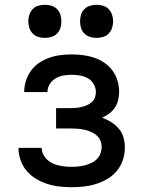

<svg xmlns="http://www.w3.org/2000/svg" viewBox="-20 -769 590 801"><path d="M278 12Q253 12 227 9Q201 6 176.5 -2Q152 -10 129.5 -23.5Q107 -37 90.5 -57Q74 -77 65.5 -102Q57 -127 57 -152H154Q154 -139 160 -126Q166 -113 176 -103.5Q186 -94 198.5 -88Q211 -82 224 -79Q237 -76 251 -74.5Q265 -73 278 -73Q292 -73 306.5 -74.5Q321 -76 334.5 -79.5Q348 -83 361 -89Q374 -95 384 -105Q394 -115 399 -128.5Q404 -142 404 -156Q404 -170 398.5 -183Q393 -196 382 -205Q371 -214 358 -219.5Q345 -225 331 -228Q317 -231 303 -232Q289 -233 275 -233H214V-318H275Q287 -318 298.5 -319Q310 -320 321.5 -323Q333 -326 343.5 -330.5Q354 -335 363 -343Q372 -351 376 -362Q380 -373 380 -385Q380 -402 371 -418Q362 -434 346.5 -442.5Q331 -451 313.5 -454Q296 -457 279 -457Q261 -457 244 -454Q227 -451 212 -442Q197 -433 187.5 -418Q178 -403 178 -385H81V-386Q81 -410 88.5 -433Q96 -456 110 -475Q124 -494 143.5 -507Q163 -520 185.5 -528Q208 -536 231.5 -539Q255 -542 279 -542Q302 -542 326 -539Q350 -536 372.5 -528.5Q395 -521 415 -507.5Q435 -494 449 -475Q463 -456 470 -433Q477 -410 477 -386Q477 -369 473 -352Q469 -335 459.5 -320.5Q450 -306 436 -295.5Q422 -285 406 -278Q426 -271 444 -259.5Q462 -248 475.5 -232.5Q489 -217 495 -196Q501 -175 501 -154Q501 -128 493 -103Q485 -78 468.5 -57.5Q452 -37 429.5 -23.5Q407 -10 382 -2Q357 6 331 9Q305 12 278 12ZM383 -611Q369 -611 355.5 -615Q342 -619 332 -629Q322 -639 318 -652.5Q314 -666 314 -680Q314 -694 318 -707.5Q322 -721 332 -731Q342 -741 355.5 -745Q369 -749 383 -749Q397 -749 410.5 -745Q424 -741 433.5 -731Q443 -721 447.5 -707.5Q452 -694 452 -680Q452 -666 447.5 -652.5Q443 -639 433.5 -629Q424 -619 410.5 -615Q397 -611 383 -611ZM167 -611Q153 -611 139.5 -615Q126 -619 116.5 -629Q107 -639 102.5 -652.5Q98 -666 98 -680Q98 -694 102.5 -707.5Q107 -721 116.5 -731Q126 -741 139.5 -745Q153 -749 167 -749Q181 -749 194.5 -745Q208 -741 218 -731Q228 -721 232 -707.5Q236 -694 236 -680Q236 -666 232 -652.5Q228 -639 218 -629Q208 -619 194.5 -615Q181 -611 167 -611Z"/></svg>

Font: Lode Dark Term
Style: Bold
Weight: 700
Monospace: yes
Designer: Belleve Invis
Foundry: Belleve Invis
Version: Version 29.2.0